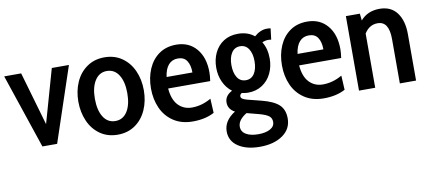

<svg xmlns="http://www.w3.org/2000/svg" viewBox="-68 -757 2840 1259"><g transform="rotate(-10 1352.0 -127.5)"><path d="M3 -496H116L219 -140L320 -496H434L268 0H170Z M453 -248Q453 -319 479 -377.5Q505 -436 554.5 -470.5Q604 -505 671 -505Q738 -505 787.5 -470.5Q837 -436 863 -377.5Q889 -319 889 -248Q889 -177 863 -118Q837 -59 787.5 -24.5Q738 10 671 10Q604 10 554.5 -24.5Q505 -59 479 -118Q453 -177 453 -248ZM779 -248Q779 -324 750.5 -369Q722 -414 671 -414Q621 -414 592 -369Q563 -324 563 -248Q563 -171 591.5 -126Q620 -81 671 -81Q722 -81 750.5 -126Q779 -171 779 -248Z M937 -250Q937 -322 962 -380Q987 -438 1034.5 -471.5Q1082 -505 1149 -505Q1233 -505 1283 -446.5Q1333 -388 1333 -289Q1333 -264 1328 -231H1048Q1054 -156 1090 -118.5Q1126 -81 1181 -81Q1247 -81 1309 -117L1314 -22Q1255 10 1171 10Q1096 10 1043 -25Q990 -60 963.5 -119Q937 -178 937 -250ZM1223 -307Q1223 -356 1204 -385Q1185 -414 1144 -414Q1106 -414 1082 -387Q1058 -360 1051 -307Z M1377 113Q1377 42 1453 -6Q1409 -29 1409 -74Q1409 -119 1458 -144Q1422 -171 1402 -214.5Q1382 -258 1382 -310Q1382 -365 1403.5 -409.5Q1425 -454 1465 -479.5Q1505 -505 1560 -505Q1625 -505 1669 -469Q1710 -505 1753 -505Q1766 -505 1778 -503L1769 -429Q1759 -431 1749 -431Q1730 -431 1709 -422Q1738 -375 1738 -310Q1738 -256 1716.5 -211Q1695 -166 1654.5 -139.5Q1614 -113 1560 -113Q1540 -113 1518 -118Q1505 -110 1505 -99Q1505 -88 1514.5 -81.5Q1524 -75 1546 -69L1637 -46Q1716 -26 1751 6.5Q1786 39 1786 98Q1786 168 1727.5 209Q1669 250 1575 250Q1486 250 1431.5 213.5Q1377 177 1377 113ZM1637 -310Q1637 -360 1617 -391Q1597 -422 1560 -422Q1523 -422 1503 -391Q1483 -360 1483 -310Q1483 -258 1503 -227Q1523 -196 1560 -196Q1597 -196 1617 -227Q1637 -258 1637 -310ZM1688 104Q1688 79 1670.5 65Q1653 51 1610 39L1526 17Q1467 53 1467 97Q1467 131 1497.5 149Q1528 167 1579 167Q1628 167 1658 150.5Q1688 134 1688 104Z M1809 -250Q1809 -322 1834 -380Q1859 -438 1906.5 -471.5Q1954 -505 2021 -505Q2105 -505 2155 -446.5Q2205 -388 2205 -289Q2205 -264 2200 -231H1920Q1926 -156 1962 -118.5Q1998 -81 2053 -81Q2119 -81 2181 -117L2186 -22Q2127 10 2043 10Q1968 10 1915 -25Q1862 -60 1835.5 -119Q1809 -178 1809 -250ZM2095 -307Q2095 -356 2076 -385Q2057 -414 2016 -414Q1978 -414 1954 -387Q1930 -360 1923 -307Z M2658 -309V0H2550V-295Q2550 -354 2531.5 -384Q2513 -414 2474 -414Q2419 -414 2386 -361V0H2278V-496H2371L2376 -450Q2423 -505 2503 -505Q2579 -505 2618.5 -452Q2658 -399 2658 -309Z"/></g></svg>

Font: Cabin Condensed SemiBold
Style: Regular
Weight: 600
Width: 3
Designer: Pablo Impallari
Foundry: Pablo Impallari. http://www.impallari.com Igino Marini. http://www.ikern.com
Version: Version 2.200